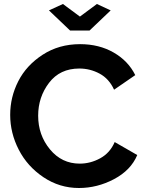

<svg xmlns="http://www.w3.org/2000/svg" viewBox="-20 -935 726 961"><path d="M295 -915 380 -852 465 -915 534 -883 428 -782H331L225 -883ZM381 -714Q476 -714 549 -672Q622 -630 657 -559L551 -486Q526 -541 478.5 -566.5Q431 -592 377 -592Q280 -592 225.5 -520.5Q171 -449 171 -356Q171 -259 230 -187.5Q289 -116 379 -116Q433 -116 482 -143Q531 -170 554 -224L667 -159Q635 -83 551 -38.5Q467 6 375 6Q278 6 197.5 -48Q117 -102 74 -185.5Q31 -269 31 -360Q31 -449 71.5 -528.5Q112 -608 193.5 -661Q275 -714 381 -714Z"/></svg>

Font: Raleway-v4020
Style: Bold
Weight: 700
Designer: Matt McInerney, Pablo Impallari, Rodrigo Fuenzalida
Foundry: Matt McInerney, Pablo Impallari, Rodrigo Fuenzalida
Version: Version 4.020;PS 004.020;hotconv 1.0.88;makeotf.lib2.5.64775